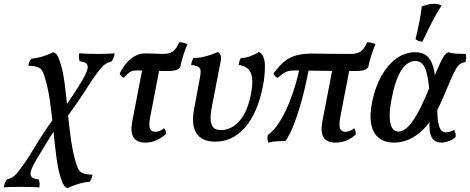

<svg xmlns="http://www.w3.org/2000/svg" viewBox="-122 -742 2475 1011"><path d="M233 249Q223 245 216 236Q209 227 201 204Q184 155 175 85.5Q166 16 158.5 -61Q151 -138 140.5 -212Q130 -286 111 -344Q106 -361 98.5 -372Q91 -383 75 -389Q59 -395 27 -396Q29 -407 32.5 -415.5Q36 -424 43 -433Q70 -435 103 -445Q136 -455 159 -467Q170 -463 177 -454.5Q184 -446 192 -422Q209 -374 218 -305.5Q227 -237 234 -160Q241 -83 251.5 -8.5Q262 66 281 126Q287 143 294 154Q301 165 317.5 171Q334 177 365 178Q363 189 360 197.5Q357 206 351 215Q322 217 289 227Q256 237 233 249ZM85 245Q66 243 40.5 242.5Q15 242 -8 242Q-32 242 -57.5 242.5Q-83 243 -102 245Q-100 231 -95.5 221Q-91 211 -85 202Q-54 196 -34 171.5Q-14 147 12 110Q20 99 35.5 74Q51 49 71 16Q91 -17 113 -50Q135 -83 155 -110L165 -56Q159 -48 145.5 -26Q132 -4 112 28.5Q92 61 67 103Q36 155 39 177Q42 199 82 203Q86 213 86.5 223.5Q87 234 85 245ZM219 -110 210 -166Q220 -178 238.5 -205.5Q257 -233 277 -264Q297 -295 309 -315Q343 -372 339.5 -394Q336 -416 298 -419Q294 -429 293.5 -440Q293 -451 295 -461Q315 -460 340 -459Q365 -458 388 -458Q412 -458 438 -459Q464 -460 482 -461Q480 -448 475.5 -437.5Q471 -427 465 -418Q436 -412 414.5 -388.5Q393 -365 364 -322Q347 -296 334 -276Q321 -256 307 -234.5Q293 -213 272.5 -184Q252 -155 219 -110Z M531 -333Q522 -334 516.5 -341Q511 -348 508 -355Q528 -393 549.5 -416Q571 -439 594.5 -450Q618 -461 643 -461Q666 -461 688.5 -459.5Q711 -458 734 -458Q769 -458 787.5 -470.5Q806 -483 822 -520Q834 -519 845.5 -516.5Q857 -514 865 -509Q853 -482 842.5 -448.5Q832 -415 827 -389Q822 -380 808 -374Q794 -368 751 -368Q726 -368 698.5 -369Q671 -370 645 -370.5Q619 -371 597 -371Q584 -371 574 -368Q564 -365 554.5 -357Q545 -349 531 -333ZM644 9Q599 9 581.5 -18Q564 -45 574 -100L630 -391H720L668 -121Q661 -81 668 -64.5Q675 -48 696 -48Q719 -48 742 -67Q753 -54 753 -38Q735 -20 706 -5.5Q677 9 644 9Z M1011 4Q942 4 913 -39.5Q884 -83 900 -168L930 -329Q935 -353 934.5 -367.5Q934 -382 923 -389.5Q912 -397 885 -400Q886 -411 888.5 -419Q891 -427 896 -437Q928 -436 965 -446.5Q1002 -457 1024 -468Q1034 -464 1039 -452.5Q1044 -441 1040 -419L994 -182Q985 -136 987.5 -108.5Q990 -81 1003.5 -69Q1017 -57 1041 -57Q1096 -57 1139 -105Q1182 -153 1200 -250Q1210 -304 1205 -335Q1200 -366 1182 -381Q1164 -396 1135 -400Q1136 -411 1138.5 -419.5Q1141 -428 1147 -437Q1170 -436 1197.5 -446.5Q1225 -457 1241 -468Q1249 -465 1254.5 -459Q1260 -453 1265 -441Q1273 -422 1273 -394.5Q1273 -367 1270 -338.5Q1267 -310 1262 -287Q1234 -146 1168.5 -71Q1103 4 1011 4Z M1341 -333Q1332 -334 1326.5 -341Q1321 -348 1318 -355Q1348 -397 1377 -419.5Q1406 -442 1441 -451Q1476 -460 1523 -460Q1534 -460 1551 -459.5Q1568 -459 1592.5 -459Q1617 -459 1649 -458.5Q1681 -458 1722 -458Q1747 -458 1762.5 -463.5Q1778 -469 1789.5 -482.5Q1801 -496 1812 -520Q1824 -519 1835.5 -516.5Q1847 -514 1855 -509Q1843 -482 1832.5 -448.5Q1822 -415 1817 -389Q1812 -380 1798 -374Q1784 -368 1741 -368Q1628 -368 1551.5 -369.5Q1475 -371 1437 -371Q1416 -371 1402.5 -369Q1389 -367 1375.5 -359Q1362 -351 1341 -333ZM1291 9Q1287 1 1286.5 -9.5Q1286 -20 1288 -31Q1322 -55 1350 -100Q1378 -145 1399.5 -198Q1421 -251 1435 -300Q1449 -349 1455 -382L1505 -381Q1479 -249 1453.5 -168Q1428 -87 1408.5 -47Q1389 -7 1381 0Q1358 1 1336 2Q1314 3 1291 9ZM1645 9Q1600 9 1582.5 -18Q1565 -45 1575 -100L1631 -391H1721L1669 -121Q1662 -81 1669 -64.5Q1676 -48 1697 -48Q1720 -48 1743 -67Q1748 -60 1750 -51Q1752 -42 1751 -34Q1733 -16 1705.5 -3.5Q1678 9 1645 9Z M1953 9Q1906 9 1874.5 -14.5Q1843 -38 1833 -87Q1823 -136 1839 -213Q1855 -286 1887 -343Q1919 -400 1964.5 -433.5Q2010 -467 2065 -467Q2100 -467 2123.5 -449.5Q2147 -432 2159.5 -389Q2172 -346 2173 -267L2139 -268Q2134 -321 2125.5 -355Q2117 -389 2102.5 -405Q2088 -421 2064 -421Q2042 -421 2019.5 -404.5Q1997 -388 1977 -346.5Q1957 -305 1942 -231Q1928 -162 1930 -122Q1932 -82 1945 -65.5Q1958 -49 1977 -49Q1994 -49 2015.5 -65Q2037 -81 2064 -124Q2091 -167 2126 -249Q2159 -326 2177.5 -369Q2196 -412 2206.5 -431.5Q2217 -451 2224 -457.5Q2231 -464 2240 -467Q2254 -461 2279.5 -459.5Q2305 -458 2330 -458Q2333 -451 2332.5 -439Q2332 -427 2329 -415Q2313 -413 2301.5 -405.5Q2290 -398 2278.5 -378.5Q2267 -359 2251 -321.5Q2235 -284 2209 -223Q2185 -166 2156.5 -122.5Q2128 -79 2095.5 -50Q2063 -21 2027 -6Q1991 9 1953 9ZM2201 9Q2175 9 2159.5 -7.5Q2144 -24 2140.5 -56Q2137 -88 2144 -134L2180 -191Q2180 -129 2185.5 -97.5Q2191 -66 2201.5 -55.5Q2212 -45 2226 -45Q2238 -45 2249 -49Q2260 -53 2269 -58Q2280 -40 2277 -20Q2262 -7 2241 1Q2220 9 2201 9ZM2102 -522Q2080 -524 2066 -536Q2079 -589 2087 -631.5Q2095 -674 2099 -708Q2133 -722 2164 -722Q2187 -722 2203 -713Q2179 -676 2152.5 -625Q2126 -574 2102 -522Z"/></svg>

Font: Vollkorn
Style: Italic
Weight: 400
Italic angle: -11°
Designer: Friedrich Althausen
Foundry: Friedrich Althausen
Version: Version 5.001